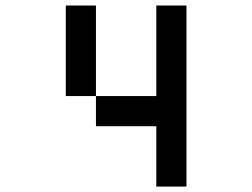

<svg xmlns="http://www.w3.org/2000/svg" viewBox="-20 -687 929 707"><path d="M555.6 -333.3H333.3V-666.7H222.2V-333.3H333.3V-222.2H555.6V0H666.7V-666.7H555.6Z"/></svg>

Font: linjaSipiki
Style: Regular
Weight: 500
Foundry: Made with Bits'n'Picas by Kreative Software
Version: Version 1.3